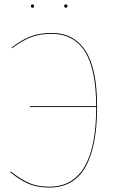

<svg xmlns="http://www.w3.org/2000/svg" viewBox="-20 -839 543 868"><path d="M419 -356Q419 -176 366 -83.5Q313 9 203 9Q148 9 108 -8.5Q68 -26 26 -61L29 -64Q71 -30 110 -12.5Q149 5 203 5Q415 5 415 -355H115V-359H415Q414 -529 363 -607.5Q312 -686 213 -686Q160 -686 119.5 -670.5Q79 -655 35 -621L33 -624Q76 -658 117.5 -674Q159 -690 214 -690Q314 -690 366.5 -609.5Q419 -529 419 -356ZM134 -812Q134 -804 127 -804Q120 -804 120 -812Q120 -819 127 -819Q134 -819 134 -812ZM285 -812Q285 -809 283 -806.5Q281 -804 278 -804Q274 -804 272 -806.5Q270 -809 270 -812Q270 -819 278 -819Q285 -819 285 -812Z"/></svg>

Font: FiraGO Four
Style: Regular
Weight: 100
Designer: bBox Type
Foundry: bBox Type GmbH
Version: Version 1.001